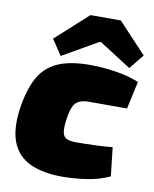

<svg xmlns="http://www.w3.org/2000/svg" viewBox="-84 -803 706 879"><g transform="rotate(10 268.5 -363.5)"><path d="M303 -514Q361 -514 423 -504.5Q485 -495 532 -475L504 -347Q448 -347 404 -347Q360 -347 328 -347Q298 -347 280.5 -338Q263 -329 254 -308.5Q245 -288 240 -253Q234 -212 237.5 -190.5Q241 -169 256.5 -161.5Q272 -154 302 -154Q322 -154 349 -154.5Q376 -155 407.5 -156.5Q439 -158 470 -161L485 -28Q436 -5 377.5 3.5Q319 12 265 12Q177 12 117.5 -15Q58 -42 33 -102Q8 -162 21 -259Q34 -349 64 -405Q94 -461 151.5 -487.5Q209 -514 303 -514ZM406 -739 537 -599 482 -531 335 -625H327L163 -531L115 -603L265 -739Z"/></g></svg>

Font: Exo 2 Black
Style: Italic
Weight: 900
Italic angle: -8°
Designer: Natanael Gama
Foundry: Natanael Gama
Version: Version 2.010